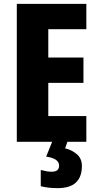

<svg xmlns="http://www.w3.org/2000/svg" viewBox="-20 -734 509 994"><path d="M427 0H67V-714H427V-583H230V-436H412V-305H230V-133H427ZM404 125Q404 87 378 64.5Q352 42 317 34L329 0H250L219 77Q286 86 286 124Q286 155 247 155Q234 155 220 152.5Q206 150 191 146V230Q228 240 279 240Q404 240 404 125Z"/></svg>

Font: Noto Sans Display SemiCondensed Extra
Style: Regular
Weight: 800
Width: 4
Designer: Monotype Design Team
Foundry: Monotype Imaging Inc.
Version: Version 1.900